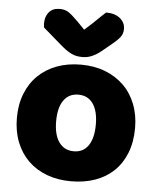

<svg xmlns="http://www.w3.org/2000/svg" viewBox="-53 -786 693 848"><g transform="rotate(5 293.0 -362.0)"><path d="M555 -243Q555 -181 536 -132.5Q517 -84 482.5 -51Q448 -18 400 -1Q352 16 293 16Q234 16 186 -2Q138 -20 103.5 -53.5Q69 -87 50 -135Q31 -183 31 -243Q31 -302 50 -350Q69 -398 103.5 -431.5Q138 -465 186 -483Q234 -501 293 -501Q352 -501 400 -482.5Q448 -464 482.5 -430.5Q517 -397 536 -349Q555 -301 555 -243ZM205 -243Q205 -182 228.5 -149.5Q252 -117 294 -117Q336 -117 358.5 -150Q381 -183 381 -243Q381 -303 358 -335.5Q335 -368 293 -368Q251 -368 228 -335.5Q205 -303 205 -243ZM293 -656Q326 -685 345 -704Q364 -723 383 -740Q422 -740 445 -721.5Q468 -703 468 -674Q468 -654 457 -639Q446 -624 420 -603L375 -566Q357 -552 337.5 -543.5Q318 -535 296 -535Q282 -535 271 -537Q260 -539 248 -544.5Q236 -550 222 -560Q208 -570 190 -586L116 -650Q115 -655 114.5 -659Q114 -663 114 -668Q114 -699 130.5 -718.5Q147 -738 178 -738Q201 -738 217 -727.5Q233 -717 259 -691Z"/></g></svg>

Font: Baloo Tamma
Style: Regular
Weight: 400
Designer: Divya Kowshik and Ek Type
Foundry: Ek Type
Version: Version 1.443;PS 1.000;hotconv 16.6.51;makeotf.lib2.5.65220;